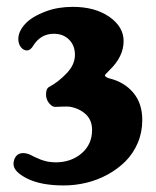

<svg xmlns="http://www.w3.org/2000/svg" viewBox="-20 -783 461 568"><path d="M59.6 -633.8Q49.3 -633.8 41.7 -643.6Q34.2 -653.3 34.2 -667.5Q34.2 -689.5 53.7 -711.4Q73.2 -733.4 116.2 -749.5Q151.4 -762.7 195.3 -762.7Q261.2 -762.7 303.5 -733.2Q345.7 -703.6 345.7 -661.6Q345.7 -615.7 304.2 -575.7Q303.2 -574.2 299.3 -570.6Q295.4 -566.9 293 -564.2Q290.5 -561.5 290.5 -560.1Q290.5 -557.1 295.7 -554.2Q300.8 -551.3 304.7 -550.8Q348.1 -540 374.5 -508.5Q400.9 -477.1 400.9 -427.7Q400.9 -391.6 387.5 -360.1Q374 -328.6 351.3 -305.9Q328.6 -283.2 298.8 -266.8Q269 -250.5 235.8 -242.4Q202.6 -234.4 168.5 -234.4Q101.6 -234.4 60.8 -254.6Q20 -274.9 20 -297.9Q20 -311 27.3 -320.6Q34.7 -330.1 48.3 -330.1Q57.6 -330.1 68.4 -325.7Q68.8 -325.7 75.7 -322Q82.5 -318.4 84 -317.9Q85.4 -317.4 92 -314.5Q98.6 -311.5 101.3 -310.5Q104 -309.6 110.4 -307.6Q116.7 -305.7 121.1 -304.9Q125.5 -304.2 131.6 -303.5Q137.7 -302.7 143.6 -302.7Q190.4 -302.7 221.4 -329.3Q252.4 -356 252.4 -398.4Q252.4 -427.7 233.6 -445.1Q214.8 -462.4 186.5 -467.3Q178.2 -468.3 162.4 -467.5Q146.5 -466.8 142.6 -466.8Q133.8 -467.3 125 -478Q116.2 -488.8 116.2 -503.9Q116.2 -521 125.5 -525.9Q152.8 -540.5 177.2 -566.2Q201.7 -591.8 201.7 -620.6Q201.7 -648.4 184.3 -665.8Q167 -683.1 139.2 -683.1Q101.6 -683.1 79.6 -649.9Q70.8 -633.8 59.6 -633.8Z"/></svg>

Font: Cooper*
Style: Bold
Weight: 700
Designer: Owen Earl
Foundry: indestructible type*
Version: Version 0.001